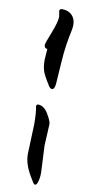

<svg xmlns="http://www.w3.org/2000/svg" viewBox="-103 -885 455 1012"><g transform="rotate(10 125.0 -379.0)"><path d="M130 -835Q130 -847 143 -847Q177 -847 196.5 -827.5Q216 -808 216 -776Q216 -762 213 -747Q194 -662 188.5 -576Q183 -490 180.5 -456.5Q178 -423 163 -423Q152 -423 140 -446Q116 -483 107.5 -507Q99 -531 99 -569L103 -627Q86 -627 86 -648Q86 -653 110.5 -715.5Q135 -778 135 -805ZM184 21Q184 48 178 68.5Q172 89 163 89Q156 89 144 66Q98 -4 98 -63L104 -224Q104 -285 97 -318Q97 -330 106 -330Q138 -330 160.5 -292Q183 -254 183 -239L177 -123Z"/></g></svg>

Font: Zhi Mang Xing
Style: Regular
Weight: 400
Designer: ZhongQi
Foundry: ZhongQi
Version: Version 2.001